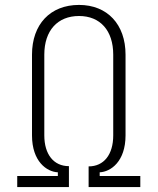

<svg xmlns="http://www.w3.org/2000/svg" viewBox="-20 -760 640 780"><path d="M50 0H260V-85C198 -85 160 -133 160 -210V-538C160 -636 214 -695 301 -695C387 -695 440 -636 440 -538V-210C440 -132 402 -84 340 -84V0H550V-45H385V-60C430 -62 490 -104 490 -210V-538C490 -661 416 -740 301 -740C184 -740 110 -661 110 -538V-210C110 -104 170 -62 215 -60V-45H50Z"/></svg>

Font: JetBrains Mono Thin
Style: Regular
Weight: 100
Monospace: yes
Designer: Philipp Nurullin, Konstantin Bulenkov
Foundry: JetBrains
Version: Version 2.305